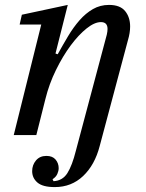

<svg xmlns="http://www.w3.org/2000/svg" viewBox="-20 -550 594 782"><path d="M203 212Q154 212 132.5 193.5Q111 175 111 147Q111 122 126.5 103.5Q142 85 169 85Q194 85 206.5 100Q219 115 219 135Q219 146 213.5 158.5Q208 171 194 180L198 188Q235 186 254.5 155Q274 124 289 64L415 -409Q418 -422 418 -432Q418 -460 391 -460Q365 -460 332.5 -434Q300 -408 268 -365Q236 -322 208 -265Q180 -208 165 -147L128 0H36L148 -450H60L69 -490L256 -530L206 -332L215 -329Q236 -367 257.5 -403Q279 -439 304 -467.5Q329 -496 358.5 -513Q388 -530 424 -530Q469 -530 489.5 -505Q510 -480 510 -442Q510 -416 501 -386L386 45Q366 122 318.5 167Q271 212 203 212Z"/></svg>

Font: IBM Plex Serif Text
Style: Italic
Weight: 450
Italic angle: -14°
Designer: Mike Abbink, Paul van der Laan, Pieter van Rosmalen
Foundry: Bold Monday
Version: Version 3.001